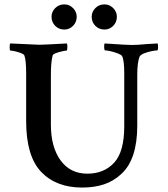

<svg xmlns="http://www.w3.org/2000/svg" viewBox="-20 -842 756 864"><path d="M349.6 2Q232.4 2 165 -68.8Q97.7 -139.6 97.7 -296.9V-509.8Q97.7 -571.3 89.8 -591.8Q87.9 -597.7 75.7 -602.5Q63.5 -607.4 49.3 -610.8Q35.2 -614.3 27.3 -614.3Q23.4 -614.3 23.4 -628.9Q23.4 -643.6 26.4 -646.5L156.2 -640.6Q174.8 -640.6 281.2 -646.5Q282.2 -642.6 282.7 -638.7Q283.2 -634.8 283.2 -630.9Q283.2 -614.3 279.3 -614.3Q273.4 -614.3 258.3 -610.8Q243.2 -607.4 230.5 -602.5Q217.8 -597.7 216.8 -591.8Q212.9 -577.1 210.9 -555.7Q209 -534.2 209 -505.9V-281.2Q209 -180.7 252.4 -120.6Q295.9 -60.5 373 -60.5Q448.2 -60.5 493.7 -109.9Q539.1 -159.2 539.1 -273.4V-511.7Q539.1 -571.3 529.3 -589.8Q525.4 -595.7 510.3 -601.6Q495.1 -607.4 478.5 -611.3Q461.9 -615.2 453.1 -615.2Q449.2 -615.2 448.7 -628.9Q448.2 -642.6 451.2 -646.5Q503.9 -642.6 534.7 -641.1Q565.4 -639.6 574.2 -639.6Q586.9 -639.6 603 -640.6Q619.1 -641.6 639.6 -643.6Q679.7 -646.5 689.5 -646.5Q690.4 -642.6 690.9 -639.2Q691.4 -635.7 691.4 -630.9Q691.4 -615.2 687.5 -615.2Q678.7 -615.2 662.1 -611.8Q645.5 -608.4 629.9 -602.5Q614.3 -596.7 608.4 -587.9Q597.7 -561.5 597.7 -506.8V-277.3Q597.7 -125 526.4 -59.6Q492.2 -27.3 448.7 -12.7Q405.3 2 349.6 2ZM450.2 -709Q425.8 -709 409.2 -725.6Q392.6 -742.2 392.6 -766.6Q392.6 -789.1 409.2 -805.7Q425.8 -822.3 450.2 -822.3Q472.7 -822.3 489.3 -805.7Q505.9 -789.1 505.9 -766.6Q505.9 -742.2 489.3 -725.6Q472.7 -709 450.2 -709ZM269.5 -709Q245.1 -709 228.5 -725.6Q211.9 -742.2 211.9 -766.6Q211.9 -789.1 228.5 -805.7Q245.1 -822.3 269.5 -822.3Q292 -822.3 308.6 -805.7Q325.2 -789.1 325.2 -766.6Q325.2 -742.2 308.6 -725.6Q292 -709 269.5 -709Z"/></svg>

Font: Crimson Text SemiBold
Style: Regular
Weight: 600
Designer: Sebastian Kosch
Foundry: Sebastian Kosch
Version: Version 1.100; ttfautohint (v1.8.4)